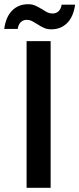

<svg xmlns="http://www.w3.org/2000/svg" viewBox="-51 -890 376 910"><path d="M189 -695V0H75V-695ZM-31 -753Q-23 -811 7 -840.5Q37 -870 82 -870Q101 -870 115 -864Q129 -858 149 -846Q164 -836 174.5 -831Q185 -826 198 -826Q215 -826 226.5 -836.5Q238 -847 241 -868H305Q297 -810 267 -780.5Q237 -751 192 -751Q173 -751 158 -757.5Q143 -764 125 -776Q107 -787 97.5 -791.5Q88 -796 76 -796Q59 -796 47.5 -785Q36 -774 33 -753Z"/></svg>

Font: MSTAGE Medium
Style: Regular
Weight: 500
Designer: Ninad Kale (Devanagari), Jonny Pinhorn (Latin)
Foundry: Indian Type Foundry
Version: 4.004